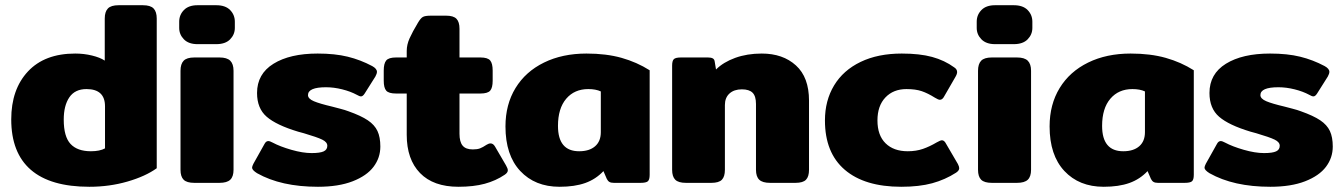

<svg xmlns="http://www.w3.org/2000/svg" viewBox="-20 -700 5145 735"><path d="M23 -243Q23 -358 87 -426.5Q151 -495 268 -495Q301 -495 332 -487.5Q363 -480 381 -468V-629Q381 -655 393 -667.5Q405 -680 434 -680H527Q556 -680 568 -667.5Q580 -655 580 -629V-56Q537 -25 468 -5Q399 15 322 15Q173 15 98 -50Q23 -115 23 -243ZM382 -132V-293Q382 -359 311 -359Q267 -359 245.5 -327.5Q224 -296 224 -242Q224 -177 250 -149Q276 -121 328 -121Q362 -121 382 -132Z M666 -593V-617Q666 -643 684 -661.5Q702 -680 736 -680H808Q843 -680 861 -661.5Q879 -643 879 -617V-593Q879 -568 861 -549.5Q843 -531 808 -531H736Q702 -531 684 -549.5Q666 -568 666 -593ZM671 -50V-429Q671 -455 683 -467.5Q695 -480 724 -480H820Q849 -480 861.5 -467.5Q874 -455 874 -429V-50Q874 -24 861.5 -12Q849 0 820 0H724Q695 0 683 -12Q671 -24 671 -50Z M964 -37Q945 -49 945 -58Q945 -63 950 -73L992 -148Q998 -160 1007 -160Q1013 -160 1024 -154Q1052 -139 1095.5 -126.5Q1139 -114 1173 -114Q1205 -114 1219 -120.5Q1233 -127 1233 -142Q1233 -156 1213.5 -165.5Q1194 -175 1143 -190L1121 -196Q1038 -221 1001 -253Q964 -285 964 -344Q964 -417 1027 -456Q1090 -495 1196 -495Q1262 -495 1311 -483Q1360 -471 1405 -447Q1423 -437 1423 -425Q1423 -418 1417 -407L1376 -342Q1369 -331 1362 -331Q1356 -331 1346 -337Q1322 -350 1290 -358Q1258 -366 1228 -366Q1159 -366 1159 -336Q1159 -322 1181.5 -312.5Q1204 -303 1251 -292Q1262 -289 1281.5 -284Q1301 -279 1314 -274Q1362 -257 1388 -239.5Q1414 -222 1425 -198.5Q1436 -175 1436 -139Q1436 -96 1410 -61.5Q1384 -27 1330 -6Q1276 15 1197 15Q1056 15 964 -37Z M1537 -184V-342H1496Q1468 -342 1458.5 -353Q1449 -364 1449 -391V-430Q1449 -457 1458.5 -468.5Q1468 -480 1496 -480H1537V-505Q1537 -529 1548 -553.5Q1559 -578 1580 -613Q1590 -630 1598.5 -635Q1607 -640 1629 -640H1688Q1716 -640 1727.5 -628Q1739 -616 1739 -590V-480H1819Q1847 -480 1856.5 -468.5Q1866 -457 1866 -430V-391Q1866 -364 1856.5 -353Q1847 -342 1819 -342H1739V-188Q1739 -157 1751 -142.5Q1763 -128 1790 -128Q1807 -128 1817.5 -132Q1828 -136 1843 -146Q1851 -151 1858 -151Q1868 -151 1875 -139L1917 -67Q1924 -55 1924 -48Q1924 -39 1912 -31Q1878 -8 1835.5 3.5Q1793 15 1735 15Q1639 15 1588 -37.5Q1537 -90 1537 -184Z M1915 -216Q1915 -300 1953.5 -363Q1992 -426 2062.5 -460.5Q2133 -495 2225 -495Q2301 -495 2359.5 -478.5Q2418 -462 2467 -431V-31Q2467 -12 2460 -6Q2453 0 2432 0H2330Q2319 0 2313 -3.5Q2307 -7 2303 -15L2290 -45Q2261 -14 2220.5 0.5Q2180 15 2122 15Q2028 15 1971.5 -45.5Q1915 -106 1915 -216ZM2280 -194V-350Q2261 -359 2232 -359Q2179 -359 2147.5 -322Q2116 -285 2116 -218Q2116 -121 2197 -121Q2236 -121 2258 -140Q2280 -159 2280 -194Z M2553 -50V-449Q2553 -467 2559.5 -473.5Q2566 -480 2587 -480H2690Q2702 -480 2708.5 -476.5Q2715 -473 2716 -464L2721 -434Q2749 -462 2794.5 -478.5Q2840 -495 2896 -495Q2977 -495 3027 -449.5Q3077 -404 3077 -315V-50Q3077 -24 3065.5 -12Q3054 0 3025 0H2928Q2899 0 2886.5 -12Q2874 -24 2874 -50V-302Q2874 -332 2861 -345Q2848 -358 2820 -358Q2790 -358 2772.5 -342Q2755 -326 2755 -298V-50Q2755 -24 2743.5 -12Q2732 0 2703 0H2606Q2577 0 2565 -12Q2553 -24 2553 -50Z M3138 -239Q3138 -315 3173 -373Q3208 -431 3274.5 -463Q3341 -495 3432 -495Q3501 -495 3548.5 -482Q3596 -469 3633 -442Q3644 -435 3644 -424Q3644 -416 3636 -403L3595 -332Q3588 -318 3578 -318Q3572 -318 3559 -326Q3532 -343 3508.5 -351Q3485 -359 3450 -359Q3400 -359 3369.5 -327Q3339 -295 3339 -239Q3339 -182 3370 -151.5Q3401 -121 3455 -121Q3487 -121 3513 -130Q3539 -139 3566 -155Q3580 -163 3586 -163Q3595 -163 3602 -149L3647 -72Q3652 -62 3652 -56Q3652 -47 3640 -39Q3598 -12 3548.5 1.5Q3499 15 3430 15Q3290 15 3214 -50Q3138 -115 3138 -239Z M3719 -593V-617Q3719 -643 3737 -661.5Q3755 -680 3789 -680H3861Q3896 -680 3914 -661.5Q3932 -643 3932 -617V-593Q3932 -568 3914 -549.5Q3896 -531 3861 -531H3789Q3755 -531 3737 -549.5Q3719 -568 3719 -593ZM3724 -50V-429Q3724 -455 3736 -467.5Q3748 -480 3777 -480H3873Q3902 -480 3914.5 -467.5Q3927 -455 3927 -429V-50Q3927 -24 3914.5 -12Q3902 0 3873 0H3777Q3748 0 3736 -12Q3724 -24 3724 -50Z M3998 -216Q3998 -300 4036.5 -363Q4075 -426 4145.5 -460.5Q4216 -495 4308 -495Q4384 -495 4442.5 -478.5Q4501 -462 4550 -431V-31Q4550 -12 4543 -6Q4536 0 4515 0H4413Q4402 0 4396 -3.5Q4390 -7 4386 -15L4373 -45Q4344 -14 4303.5 0.5Q4263 15 4205 15Q4111 15 4054.5 -45.5Q3998 -106 3998 -216ZM4363 -194V-350Q4344 -359 4315 -359Q4262 -359 4230.5 -322Q4199 -285 4199 -218Q4199 -121 4280 -121Q4319 -121 4341 -140Q4363 -159 4363 -194Z M4610 -37Q4591 -49 4591 -58Q4591 -63 4596 -73L4638 -148Q4644 -160 4653 -160Q4659 -160 4670 -154Q4698 -139 4741.5 -126.5Q4785 -114 4819 -114Q4851 -114 4865 -120.5Q4879 -127 4879 -142Q4879 -156 4859.5 -165.5Q4840 -175 4789 -190L4767 -196Q4684 -221 4647 -253Q4610 -285 4610 -344Q4610 -417 4673 -456Q4736 -495 4842 -495Q4908 -495 4957 -483Q5006 -471 5051 -447Q5069 -437 5069 -425Q5069 -418 5063 -407L5022 -342Q5015 -331 5008 -331Q5002 -331 4992 -337Q4968 -350 4936 -358Q4904 -366 4874 -366Q4805 -366 4805 -336Q4805 -322 4827.5 -312.5Q4850 -303 4897 -292Q4908 -289 4927.5 -284Q4947 -279 4960 -274Q5008 -257 5034 -239.5Q5060 -222 5071 -198.5Q5082 -175 5082 -139Q5082 -96 5056 -61.5Q5030 -27 4976 -6Q4922 15 4843 15Q4702 15 4610 -37Z"/></svg>

Font: Mitr SemiBold
Style: Regular
Weight: 600
Designer: Thanarat Vachiruckul
Foundry: Cadson Demak
Version: Version 1.002